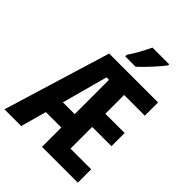

<svg xmlns="http://www.w3.org/2000/svg" viewBox="-259 -1070 1208 1208"><g transform="rotate(45 344.5 -466.5)"><path d="M649.9 0H331.1V-171.9H193.8L146 0H-2.9L214.8 -713.9H649.9V-596.2H465.8V-429.2H637.2V-312H465.8V-119.1H649.9ZM226.1 -291H331.1V-596.2H309.1ZM529.8 -933.1V-923.8Q519.5 -909.7 503.4 -890.6Q487.3 -871.6 468 -850.6Q448.7 -829.6 429 -809.3Q409.2 -789.1 391.6 -772.9H298.8V-786.1Q316.4 -812.5 331.1 -837.6Q345.7 -862.8 358.2 -886.7Q370.6 -910.6 380.9 -933.1Z"/></g></svg>

Font: Open Sans Condensed
Style: Regular
Weight: 400
Width: 3
Designer: Monotype Design Team
Foundry: Monotype Imaging Inc.
Version: Version 3.000